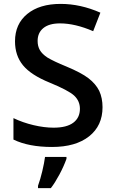

<svg xmlns="http://www.w3.org/2000/svg" viewBox="-20 -744 590 985"><path d="M489 -278Q471 -314 434 -342.5Q397 -371 320 -403Q256 -429 223 -449Q196 -467 184.5 -487Q173 -507 173 -534Q173 -576 202.5 -600Q232 -624 288 -624Q365 -624 458 -584L495 -679Q393 -724 291 -724Q183 -724 120 -672.5Q57 -621 57 -532Q57 -459 98 -409Q139 -359 235 -320Q330 -281 360 -254Q390 -226 390 -186Q390 -140 356 -114.5Q322 -89 255 -89Q207 -89 152 -102Q97 -115 49 -138V-28Q127 10 247 10Q368 10 437 -44.5Q506 -99 506 -194Q506 -241 489 -278ZM241 221Q262 194 284.5 152Q307 110 321 71V61H211Q207 92 197 134Q187 176 175 209V221Z"/></svg>

Font: OpenSansMMV
Style: Semibold
Weight: 600
Designer: Steve Matteson
Foundry: Ascender Corporation
Version: Version 6.000